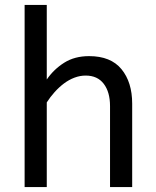

<svg xmlns="http://www.w3.org/2000/svg" viewBox="-20 -760 632 780"><path d="M170 -437Q198 -478 240.5 -505Q283 -532 342 -532Q430 -532 473.5 -479Q517 -426 517 -339V0H427V-329Q427 -386 401.5 -419.5Q376 -453 328 -453Q305 -453 282.5 -444.5Q260 -436 240 -421Q220 -406 202 -386Q184 -366 170 -344V0H80V-740H170Z"/></svg>

Font: ABeeZee
Style: Regular
Weight: 400
Designer: Anja Meiners
Foundry: Anja Meiners
Version: Version 1.001